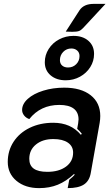

<svg xmlns="http://www.w3.org/2000/svg" viewBox="-20 -961 579 990"><path d="M390 -908Q412 -941 463 -941H524L409 -817Q398 -805 387 -801Q376 -797 353 -797Q332 -797 319 -798ZM211 -640Q211 -677 231 -708.5Q251 -740 285 -758Q319 -776 359 -776Q407 -776 436 -750.5Q465 -725 465 -683Q465 -646 445.5 -615Q426 -584 392.5 -565.5Q359 -547 319 -547Q271 -547 241 -572.5Q211 -598 211 -640ZM390 -672Q390 -690 378 -700.5Q366 -711 348 -711Q323 -711 306 -693.5Q289 -676 289 -651Q289 -633 300.5 -623Q312 -613 331 -613Q356 -613 373 -630Q390 -647 390 -672ZM20 -126Q20 -184 50 -230Q80 -276 133.5 -302Q187 -328 255 -328Q345 -328 397 -266L402 -271Q394 -282 378 -297L383 -325Q385 -339 385 -345Q385 -382 360 -401Q335 -420 286 -420Q189 -420 131 -347Q114 -353 104 -366Q94 -379 94 -394Q94 -425 123.5 -451.5Q153 -478 203 -493.5Q253 -509 311 -509Q398 -509 447.5 -470Q497 -431 497 -363Q497 -346 494 -328L448 -69Q441 -28 412.5 -9.5Q384 9 329 9L337 -34Q358 -51 365 -60L362 -64Q321 -26 278 -8.5Q235 9 182 9Q110 9 65 -28.5Q20 -66 20 -126ZM357 -174Q357 -207 330 -225.5Q303 -244 255 -244Q200 -244 165.5 -216Q131 -188 131 -142Q131 -108 154 -91.5Q177 -75 224 -75Q284 -75 320.5 -102Q357 -129 357 -174Z"/></svg>

Font: K2D SemiBold
Style: Italic
Weight: 600
Italic angle: -10°
Designer: Katatrad Aksorn Co.,Ltd.
Foundry: Cadson Demak Co.,Ltd.
Version: Version 1.000; ttfautohint (v1.6)